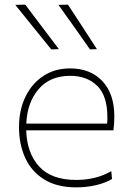

<svg xmlns="http://www.w3.org/2000/svg" viewBox="-20 -799 568 828"><path d="M309 9Q226 9 171.2 -24.8Q116.5 -58.5 89.2 -117.2Q62 -176 62 -251Q62 -324.5 89.8 -381.8Q117.5 -439 167 -471.5Q216.5 -504 282 -504Q370 -504 421.5 -449.2Q473 -394.5 473 -297Q473 -262.5 469 -237H93Q96 -138.5 149 -80.8Q202 -23 309 -23Q349 -23 387.2 -32Q425.5 -41 460 -61L463 -27Q434.5 -10 394 -0.5Q353.5 9 309 9ZM283 -472Q195 -472 146 -414Q97 -356 93.5 -266H442Q443 -273.5 443 -281Q443 -288 443 -295Q443 -386 399 -429Q355 -472 283 -472ZM201 -586Q162 -634 123.5 -681.8Q85 -729.5 46 -778L89 -779Q124.5 -732 161 -683.5Q197.5 -635 234 -587ZM368 -586Q334.5 -634 300.5 -682Q266.5 -729.5 232 -778L273 -779Q304 -732 335.2 -684Q366.5 -636 398 -587Z"/></svg>

Font: Heraclito Thin
Style: Regular
Weight: 100
Designer: Kostas Bartsokas (font) & Cristiano Sobral (main changes)
Foundry: Kostas Bartsokas (font) & Cristiano Sobral (main changes)
Version: Version 1.00;July 8, 2020;FontCreator 13.0.0.2655 64-bit